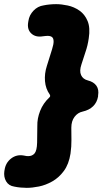

<svg xmlns="http://www.w3.org/2000/svg" viewBox="-52 -803 503 926"><path d="M421 -338Q416 -309 397 -290.5Q378 -272 347 -265Q323 -260 307.5 -239.5Q292 -219 292 -187Q292 -158 292.5 -127.5Q293 -97 288 -62Q280 -11 256 21.5Q232 54 200 72Q168 90 135.5 96.5Q103 103 77 103Q63 103 47 101.5Q31 100 17 97Q-10 93 -22.5 71.5Q-35 50 -31 22L-30 17Q-25 -18 1.5 -38.5Q28 -59 62 -53Q71 -51 75.5 -50.5Q80 -50 84 -50Q104 -50 115 -63.5Q126 -77 127 -115L128 -195Q127 -231 141.5 -268Q156 -305 186 -333Q190 -337 190 -340Q190 -343 188 -347Q168 -375 165 -411.5Q162 -448 174 -485L199 -565Q207 -590 206.5 -604.5Q206 -619 198.5 -624.5Q191 -630 178 -630Q174 -630 168.5 -629.5Q163 -629 155 -628Q120 -622 99 -641.5Q78 -661 84 -696L85 -702Q89 -730 109.5 -751.5Q130 -773 158 -777Q172 -780 188 -781.5Q204 -783 219 -783Q244 -783 274.5 -776.5Q305 -770 331 -752Q357 -734 370.5 -701.5Q384 -669 376 -618Q371 -583 360.5 -553Q350 -523 341 -493Q330 -461 339 -441Q348 -421 372 -415Q400 -408 413 -389.5Q426 -371 421 -342Z"/></svg>

Font: Winky Sans ExtraBold
Style: Italic
Weight: 800
Italic angle: -8.97852°
Designer: Simon Atzbach
Foundry: typofactur
Version: Version 1.205